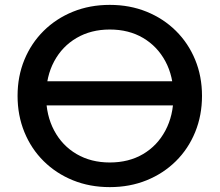

<svg xmlns="http://www.w3.org/2000/svg" viewBox="-20 -751 900 787"><path d="M430 16Q348 16 279 -12Q210 -40 159 -90.5Q108 -141 80 -209.5Q52 -278 52 -358Q52 -438 80 -506Q108 -574 159 -624.5Q210 -675 279 -703Q348 -731 430 -731Q512 -731 581 -703Q650 -675 701 -624.5Q752 -574 780 -506Q808 -438 808 -358Q808 -278 780 -209.5Q752 -141 701 -90.5Q650 -40 581 -12Q512 16 430 16ZM430 -85Q508 -85 566.5 -119.5Q625 -154 658 -216Q691 -278 691 -358Q691 -438 658 -499.5Q625 -561 566.5 -595.5Q508 -630 430 -630Q353 -630 294 -595.5Q235 -561 202 -499.5Q169 -438 169 -358Q169 -278 202 -216Q235 -154 294 -119.5Q353 -85 430 -85ZM117 -319V-418H743V-319Z"/></svg>

Font: Wix Madefor Display SemiBold
Style: Regular
Weight: 600
Designer: Dalton Maag Ltd
Foundry: Dalton Maag Ltd
Version: Version 3.100